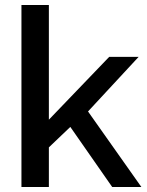

<svg xmlns="http://www.w3.org/2000/svg" viewBox="-20 -750 588 770"><path d="M430 0 262 -241 176 -159V0H66V-730H176V-270L418 -522H536L333 -303L547 0Z"/></svg>

Font: Raleway SemiBold
Style: Regular
Weight: 600
Designer: Matt McInerney, Pablo Impallari, Rodrigo Fuenzalida
Foundry: Matt McInerney, Pablo Impallari, Rodrigo Fuenzalida
Version: Version 4.026